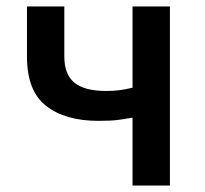

<svg xmlns="http://www.w3.org/2000/svg" viewBox="-20 -571 630 591"><path d="M388 0V-209Q361 -204 340.5 -201.5Q320 -199 283 -199Q181 -199 122 -245Q63 -291 63 -397V-551H178V-397Q178 -342 209 -316.5Q240 -291 307 -291Q330 -291 348.5 -293.5Q367 -296 388 -301V-551H503V0Z"/></svg>

Font: Source Han Sans SC Medium
Style: Regular
Weight: 500
Designer: Ryoko NISHIZUKA 西塚涼子 (kana, bopomofo & ideographs); Paul D. Hunt (Latin, Greek & Cyrillic); Sandoll Communications 산돌커뮤니
Foundry: Adobe
Version: Version 2.004;hotconv 1.0.118;makeotfexe 2.5.65603